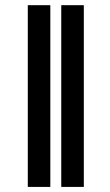

<svg xmlns="http://www.w3.org/2000/svg" viewBox="-20 -735 434 755"><path d="M177.9 -714.6V0H89.3V-714.6ZM309.6 -714.6V0H220.9V-714.6Z"/></svg>

Font: Inter V
Style: 
Weight: 400
Designer: Rasmus Andersson
Foundry: rsms
Version: Version 4.000;git-a3f224843